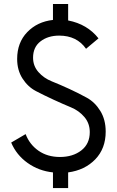

<svg xmlns="http://www.w3.org/2000/svg" viewBox="-20 -859 588 965"><path d="M511.2 -197.5Q511.2 -112.5 458.8 -58.1Q406.2 -3.8 322.5 7.5V86.2H246.2V7.5Q175 0 118.8 -40Q62.5 -80 36.2 -142.5L108.8 -185Q128.8 -132.5 173.8 -101.2Q218.8 -70 281.2 -70Q346.2 -70 388.8 -103.1Q431.2 -136.2 431.2 -195Q431.2 -238.8 404.4 -270.6Q377.5 -302.5 336.9 -319.4Q296.2 -336.2 248.8 -358.1Q201.2 -380 160.6 -401.2Q120 -422.5 93.1 -464.4Q66.2 -506.2 66.2 -562.5Q66.2 -645 116.9 -697.5Q167.5 -750 246.2 -758.8V-838.8H322.5V-756.2Q418.8 -737.5 475 -666.2L412.5 -613.8Q366.2 -680 277.5 -680Q221.2 -680 183.8 -651.2Q146.2 -622.5 146.2 -568.8Q146.2 -527.5 173.1 -496.9Q200 -466.2 240.6 -450Q281.2 -433.8 328.8 -411.9Q376.2 -390 416.9 -367.5Q457.5 -345 484.4 -301.2Q511.2 -257.5 511.2 -197.5Z"/></svg>

Font: Now Alt
Style: Regular
Weight: 400
Designer: Alfredo Marco Pradil
Foundry: Alfredo Marco Pradil
Version: Version 1.002;PS 001.002;hotconv 1.0.88;makeotf.lib2.5.64775